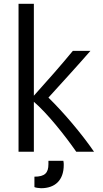

<svg xmlns="http://www.w3.org/2000/svg" viewBox="-20 -800 547 1015"><path d="M477 2C411 -94 316 -206 236 -284C306 -361 392 -455 458 -531H365C307 -460 225 -367 159 -294V-780H78V2H159V-262C230 -201 321 -87 383 2ZM317 72C317 67 317 58 315 50H236V68C236 114 217 134 162 134V189C170 193 184 194 197 195C270 195 317 154 317 72Z"/></svg>

Font: Repo
Style: Regular
Weight: 400
Designer: Stefan Peev
Foundry: Context Ltd
Version: Version 0.000